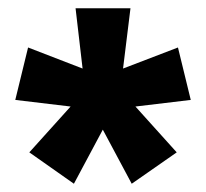

<svg xmlns="http://www.w3.org/2000/svg" viewBox="-20 -783 499 465"><path d="M296 -763 278 -617 411 -668 442 -541 308 -525 408 -414 299 -338 229 -469 159 -338 51 -414 151 -525 17 -541 48 -668 180 -617 163 -763Z"/></svg>

Font: Noto Sans Hebrew ExtraCondensed ExtraBold
Style: Regular
Weight: 800
Width: 2
Designer: Monotype Design Team
Foundry: Monotype Imaging Inc.
Version: Version 2.004; ttfautohint (v1.8.4.7-5d5b)